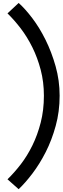

<svg xmlns="http://www.w3.org/2000/svg" viewBox="-20 -1029 428 1312"><path d="M107.5 -1008.8Q151.2 -970 200.6 -905Q250 -840 291.2 -756.9Q332.5 -673.8 360 -576.2Q387.5 -478.8 387.5 -375Q387.5 -266.2 360.6 -168.8Q333.8 -71.2 292.5 10Q251.2 91.2 201.9 156.2Q152.5 221.2 107.5 263.8L31.2 196.2Q77.5 151.2 121.9 93.8Q166.2 36.2 201.2 -35Q236.2 -106.2 258.1 -191.2Q280 -276.2 280 -375Q280 -468.8 258.1 -551.9Q236.2 -635 201.2 -705.6Q166.2 -776.2 121.9 -834.4Q77.5 -892.5 31.2 -937.5Z"/></svg>

Font: Abordage
Style: Regular
Weight: 400
Designer: Ange Degheest & Eugénie Bidaut
Foundry: Velvetyne Type Foundry
Version: Version 1.000;FEAKit 1.0